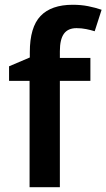

<svg xmlns="http://www.w3.org/2000/svg" viewBox="-20 -785 446 805"><path d="M359 -446H231V0H104V-446H18V-507L105 -544V-566Q105 -671 150 -718Q195 -765 285 -765Q320 -765 350 -759Q380 -753 406 -744L377 -654Q361 -659 341.5 -663Q322 -667 301 -667Q265 -667 248 -643.5Q231 -620 231 -570V-542H359Z"/></svg>

Font: Noto Sans Lao Looped SemiBold
Style: Regular
Weight: 600
Designer: Mark Frömberg, Ben Mitchell
Foundry: The Fontpad Ltd
Version: Version 1.002; ttfautohint (v1.8.4.7-5d5b)